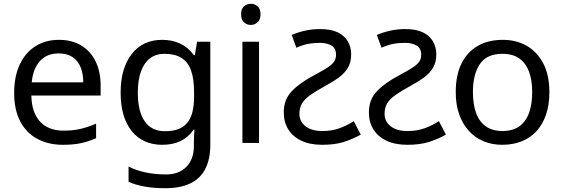

<svg xmlns="http://www.w3.org/2000/svg" viewBox="-20 -757 2984 1017"><path d="M292 -546Q361 -546 410.5 -516Q460 -486 486.5 -431.5Q513 -377 513 -304V-251H146Q148 -160 192.5 -112.5Q237 -65 317 -65Q368 -65 407.5 -74.5Q447 -84 489 -102V-25Q448 -7 408 1.5Q368 10 313 10Q237 10 178.5 -21Q120 -52 87.5 -113.5Q55 -175 55 -264Q55 -352 84.5 -415Q114 -478 167.5 -512Q221 -546 292 -546ZM291 -474Q228 -474 191.5 -433.5Q155 -393 148 -321H421Q421 -367 407 -401Q393 -435 364.5 -454.5Q336 -474 291 -474Z M839 -546Q892 -546 934.5 -526Q977 -506 1007 -465H1012L1024 -536H1094V9Q1094 85 1068 136.5Q1042 188 989 214Q936 240 854 240Q796 240 747.5 231.5Q699 223 661 206V125Q699 145 750 156Q801 167 859 167Q928 167 967.5 126.5Q1007 86 1007 16V-5Q1007 -17 1008 -39.5Q1009 -62 1010 -71H1006Q978 -30 936.5 -10Q895 10 840 10Q736 10 677.5 -63Q619 -136 619 -267Q619 -395 677.5 -470.5Q736 -546 839 -546ZM851 -472Q806 -472 774.5 -448Q743 -424 726.5 -378Q710 -332 710 -266Q710 -167 746.5 -114.5Q783 -62 853 -62Q894 -62 923 -72.5Q952 -83 971 -105.5Q990 -128 999 -163Q1008 -198 1008 -246V-267Q1008 -340 991.5 -385Q975 -430 940 -451Q905 -472 851 -472Z M1352 -536V0H1264V-536ZM1309 -737Q1329 -737 1344.5 -723.5Q1360 -710 1360 -681Q1360 -653 1344.5 -639Q1329 -625 1309 -625Q1287 -625 1272 -639Q1257 -653 1257 -681Q1257 -710 1272 -723.5Q1287 -737 1309 -737Z M1686 10Q1622 10 1576.5 -11.5Q1531 -33 1507 -71.5Q1483 -110 1483 -162Q1483 -230 1526 -274.5Q1569 -319 1645 -359Q1686 -381 1711.5 -397Q1737 -413 1748.5 -429Q1760 -445 1760 -467Q1760 -501 1736 -515.5Q1712 -530 1674 -530Q1639 -530 1609.5 -524Q1580 -518 1550 -504L1525 -572Q1558 -586 1595.5 -594.5Q1633 -603 1676 -603Q1732 -603 1768 -586Q1804 -569 1822 -538.5Q1840 -508 1840 -469Q1840 -427 1823 -398.5Q1806 -370 1777.5 -348.5Q1749 -327 1712 -307Q1657 -277 1625 -254.5Q1593 -232 1579.5 -209Q1566 -186 1566 -154Q1566 -114 1598 -88.5Q1630 -63 1688 -63Q1736 -63 1775 -76.5Q1814 -90 1854 -115L1891 -44Q1844 -18 1797.5 -4Q1751 10 1686 10Z M2137 10Q2073 10 2027.5 -11.5Q1982 -33 1958 -71.5Q1934 -110 1934 -162Q1934 -230 1977 -274.5Q2020 -319 2096 -359Q2137 -381 2162.5 -397Q2188 -413 2199.5 -429Q2211 -445 2211 -467Q2211 -501 2187 -515.5Q2163 -530 2125 -530Q2090 -530 2060.5 -524Q2031 -518 2001 -504L1976 -572Q2009 -586 2046.5 -594.5Q2084 -603 2127 -603Q2183 -603 2219 -586Q2255 -569 2273 -538.5Q2291 -508 2291 -469Q2291 -427 2274 -398.5Q2257 -370 2228.5 -348.5Q2200 -327 2163 -307Q2108 -277 2076 -254.5Q2044 -232 2030.5 -209Q2017 -186 2017 -154Q2017 -114 2049 -88.5Q2081 -63 2139 -63Q2187 -63 2226 -76.5Q2265 -90 2305 -115L2342 -44Q2295 -18 2248.5 -4Q2202 10 2137 10Z M2890 -269Q2890 -202 2872.5 -150.5Q2855 -99 2822.5 -63Q2790 -27 2743.5 -8.5Q2697 10 2640 10Q2587 10 2542 -8.5Q2497 -27 2464 -63Q2431 -99 2412.5 -150.5Q2394 -202 2394 -269Q2394 -358 2424 -419.5Q2454 -481 2510 -513.5Q2566 -546 2643 -546Q2716 -546 2771.5 -513.5Q2827 -481 2858.5 -419.5Q2890 -358 2890 -269ZM2485 -269Q2485 -206 2501.5 -159.5Q2518 -113 2553 -88Q2588 -63 2642 -63Q2696 -63 2731 -88Q2766 -113 2782.5 -159.5Q2799 -206 2799 -269Q2799 -333 2782 -378Q2765 -423 2730.5 -447.5Q2696 -472 2641 -472Q2559 -472 2522 -418Q2485 -364 2485 -269Z"/></svg>

Font: guzrati25
Style: Book
Weight: 400
Designer: Jelle Bosma - Monotype Design Team, Universal Thirst
Foundry: Monotype Imaging Inc.
Version: Version 2.106